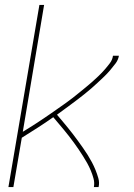

<svg xmlns="http://www.w3.org/2000/svg" viewBox="-20 -755 540 775"><path d="M14 0 139 -735H158L72 -223Q86 -232 101 -241Q116 -250 130 -259.5Q144 -269 158.5 -278.5Q173 -288 187 -298Q201 -308 215.5 -318Q230 -328 244 -338Q258 -348 271.5 -358.5Q285 -369 298.5 -380Q312 -391 325.5 -402Q339 -413 352 -424.5Q365 -436 377.5 -448Q390 -460 401.5 -473Q413 -486 423.5 -500Q434 -514 436 -530H460Q457 -513 446.5 -499Q436 -485 424.5 -471.5Q413 -458 400.5 -446Q388 -434 375 -422Q362 -410 349 -398.5Q336 -387 322 -376Q308 -365 294.5 -354.5Q281 -344 266.5 -333.5Q252 -323 238 -312.5Q224 -302 210 -292Q221 -279 232 -266Q243 -253 253.5 -240Q264 -227 274.5 -213.5Q285 -200 295 -186Q305 -172 315 -158Q325 -144 334 -129.5Q343 -115 351 -100Q359 -85 365.5 -69Q372 -53 377 -35.5Q382 -18 378 0H359Q362 -18 357.5 -34.5Q353 -51 346.5 -66.5Q340 -82 332 -96.5Q324 -111 315 -125Q306 -139 297 -152.5Q288 -166 278 -179.5Q268 -193 258 -206Q248 -219 237.5 -231.5Q227 -244 216.5 -256.5Q206 -269 195 -282Q164 -260 132 -239.5Q100 -219 68 -199L34 0Z"/></svg>

Font: iosevka_custom_sans_ss08 Thin
Style: Italic
Weight: 100
Italic angle: -10°
Designer: Belleve Invis
Foundry: Belleve Invis
Version: Version 10.3.0; ttfautohint (v1.8.3)